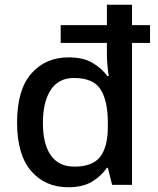

<svg xmlns="http://www.w3.org/2000/svg" viewBox="-20 -780 666 810"><path d="M268 10Q170 10 111 -59Q52 -128 52 -263Q52 -401 112 -469.5Q172 -538 269 -538Q331 -538 370 -515Q409 -492 433 -459H439Q436 -474 433.5 -502Q431 -530 431 -548V-599H236V-674H431V-760H537V-674H613V-599H537V0H453L435 -72H431Q407 -37 368 -13.5Q329 10 268 10ZM294 -77Q371 -77 403 -119Q435 -161 435 -246V-262Q435 -354 404.5 -402.5Q374 -451 292 -451Q227 -451 194 -400.5Q161 -350 161 -261Q161 -172 194.5 -124.5Q228 -77 294 -77Z"/></svg>

Font: Noto Sans Tamil Medium
Style: Regular
Weight: 500
Designer: Jelle Bosma - Monotype Design Team
Foundry: Monotype Imaging Inc.
Version: Version 2.004; ttfautohint (v1.8.4.7-5d5b)